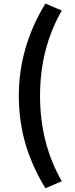

<svg xmlns="http://www.w3.org/2000/svg" viewBox="-20 -833 409 1051"><path d="M228.5 197.3Q158.2 82 121.1 -39.1Q83 -168.9 83 -308.6Q83 -575.2 228.5 -813.5L318.4 -775.4Q199.2 -568.4 199.2 -308.6Q199.2 -47.9 318.4 159.2Z"/></svg>

Font: Bpmf GenSeki Gothic B
Style: B
Weight: 700
Foundry: But Ko
Version: Version 1.320